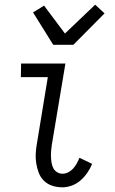

<svg xmlns="http://www.w3.org/2000/svg" viewBox="-20 -791 490 819"><path d="M246 8Q224 8 203.5 1.5Q183 -5 168 -19.5Q153 -34 145.5 -53.5Q138 -73 134.5 -94.5Q131 -116 132.5 -138Q134 -160 138 -182L184 -462H69L70 -520H259L201 -173Q199 -160 198 -147Q197 -134 197.5 -121.5Q198 -109 200 -96.5Q202 -84 207.5 -73.5Q213 -63 223.5 -56.5Q234 -50 246 -50Q259 -50 271 -56Q283 -62 292 -72Q301 -82 307.5 -94Q314 -106 319 -118L373 -92Q365 -72 352.5 -54Q340 -36 323.5 -21.5Q307 -7 286.5 0.5Q266 8 246 8ZM207 -600 121 -738 168 -767 257 -648 386 -771 426 -734 293 -600Z"/></svg>

Font: Iosevka Etoile Light
Style: Italic
Weight: 300
Italic angle: -9°
Designer: Belleve Invis
Foundry: Belleve Invis
Version: Version 22.1.2; ttfautohint (v1.8.4)